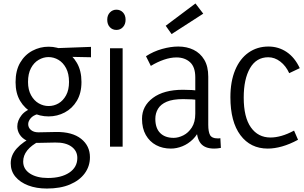

<svg xmlns="http://www.w3.org/2000/svg" viewBox="-20 -848 1755 1110"><path d="M379 -374Q379 -422 362 -454Q345 -486 318 -502Q291 -518 260 -518Q231 -518 203.5 -502Q176 -486 159 -454Q142 -422 142 -374Q142 -329 159.5 -297.5Q177 -266 204 -250.5Q231 -235 261 -235Q292 -235 318.5 -250.5Q345 -266 362 -297Q379 -328 379 -374ZM451 -374Q451 -310 424.5 -265.5Q398 -221 354.5 -198Q311 -175 261 -175Q210 -175 166.5 -197.5Q123 -220 96.5 -264.5Q70 -309 70 -373Q70 -440 96.5 -485.5Q123 -531 167 -554.5Q211 -578 261 -578Q312 -578 355 -554Q398 -530 424.5 -484.5Q451 -439 451 -374ZM506 -577V-517L356 -520L261 -568ZM177 -60 206 -31Q161 -8 137.5 21.5Q114 51 114 86Q114 130 153.5 155.5Q193 181 257 181Q334 181 380.5 150Q427 119 427 65Q427 24 393 -0.5Q359 -25 299 -24L202 -22Q163 -21 135.5 -34.5Q108 -48 94 -70Q80 -92 80 -117Q80 -151 105 -182.5Q130 -214 182 -227L200 -189Q171 -181 157 -164Q143 -147 143 -130Q143 -110 159 -96.5Q175 -83 202 -83L305 -85Q398 -86 449 -45.5Q500 -5 500 61Q500 113 470 154Q440 195 384.5 218.5Q329 242 251 242Q190 242 143 224Q96 206 69 173.5Q42 141 42 96Q42 49 77 10Q112 -29 177 -60Z M616 0V-569H689V0ZM653 -675Q630 -675 615 -691Q600 -707 600 -734Q600 -760 615.5 -776Q631 -792 653 -792Q676 -792 691 -776Q706 -760 706 -734Q706 -708 691 -691.5Q676 -675 653 -675Z M1116 -115 1138 -110Q1123 -70 1095.5 -43Q1068 -16 1034.5 -2.5Q1001 11 968 11Q920 11 882.5 -9Q845 -29 823 -67.5Q801 -106 801 -161Q801 -235 864 -282Q927 -329 1038 -329Q1065 -329 1090 -327.5Q1115 -326 1138 -321V-268Q1113 -272 1090.5 -273.5Q1068 -275 1039 -275Q979 -275 944 -260Q909 -245 893.5 -219Q878 -193 878 -161Q878 -107 906 -79Q934 -51 984 -51Q1011 -51 1040 -65.5Q1069 -80 1089 -111Q1109 -142 1109 -191V-401Q1109 -461 1078.5 -488.5Q1048 -516 1000 -516Q966 -516 928 -503Q890 -490 852 -467L824 -523Q867 -551 917 -565Q967 -579 1011 -579Q1060 -579 1099 -560Q1138 -541 1161 -502.5Q1184 -464 1184 -405V-127Q1184 -86 1194.5 -67Q1205 -48 1237 -48Q1241 -48 1245 -48Q1249 -48 1254 -49L1257 7Q1247 9 1237 10Q1227 11 1218 11Q1164 11 1140 -19.5Q1116 -50 1116 -115ZM972 -651 938 -699 1110 -828 1155 -769Z M1528 11Q1428 11 1370 -66.5Q1312 -144 1312 -286Q1312 -377 1339.5 -443Q1367 -509 1417 -544Q1467 -579 1532 -579Q1590 -579 1637 -547.5Q1684 -516 1713 -454L1652 -425Q1633 -467 1600.5 -492Q1568 -517 1531 -517Q1462 -517 1425.5 -454Q1389 -391 1389 -284Q1389 -170 1430.5 -111.5Q1472 -53 1544 -53Q1573 -53 1607 -62.5Q1641 -72 1680 -93L1703 -40Q1655 -14 1611 -1.5Q1567 11 1528 11Z"/></svg>

Font: Yaldevi
Style: Regular
Weight: 400
Designer: Sol Matas, Rajitha Manaperi, Kosala Senevirathne
Foundry: Mooniak
Version: Version 1.100